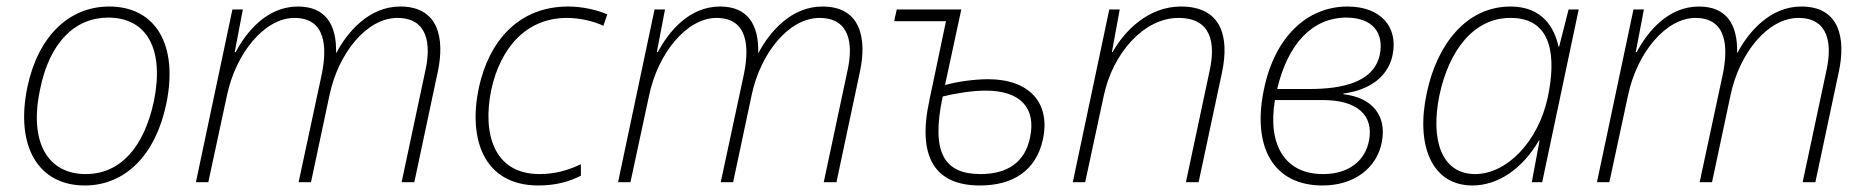

<svg xmlns="http://www.w3.org/2000/svg" viewBox="-20 -559 5724 589"><path d="M240 10C363 10 457 -82 490 -240C528 -422 457 -539 315 -539C192 -539 97 -448 64 -292C26 -108 99 10 240 10ZM243 -25C127 -25 68 -122 103 -285C132 -429 210 -505 312 -505C430 -505 485 -409 452 -248C421 -104 347 -25 243 -25Z M581 0H619L676 -265C703 -396 792 -504 883 -504C980 -504 984 -414 967 -331L896 0H934L991 -268C1018 -396 1105 -504 1199 -504C1292 -504 1303 -424 1285 -343L1212 0H1251L1323 -339C1345 -442 1325 -539 1208 -539C1112 -539 1046 -461 1012 -397H1011C1013 -483 979 -539 894 -539C798 -539 735 -460 703 -399H700L725 -530H693Z M1632 10C1687 10 1729 -3 1762 -20V-55C1721 -36 1682 -25 1635 -25C1493 -25 1460 -152 1487 -283C1515 -413 1595 -504 1719 -504C1759 -504 1801 -494 1831 -480L1843 -515C1808 -530 1763 -539 1723 -539C1571 -539 1480 -433 1449 -290C1416 -135 1462 10 1632 10Z M1876 0H1914L1971 -265C1998 -396 2087 -504 2178 -504C2275 -504 2279 -414 2262 -331L2191 0H2229L2286 -268C2313 -396 2400 -504 2494 -504C2587 -504 2598 -424 2580 -343L2507 0H2546L2618 -339C2640 -442 2620 -539 2503 -539C2407 -539 2341 -461 2307 -397H2306C2308 -483 2274 -539 2189 -539C2093 -539 2030 -460 1998 -399H1995L2020 -530H1988Z M2986 10C3088 10 3158 -36 3179 -130C3204 -243 3138 -316 3011 -316C2968 -316 2913 -308 2879 -298L2929 -530H2731L2723 -494H2882L2831 -251C2793 -76 2849 10 2986 10ZM3004 -281C3110 -281 3159 -228 3140 -138C3125 -61 3070 -25 2988 -25C2877 -25 2835 -90 2872 -263C2908 -272 2961 -281 3004 -281Z M3271 0H3309L3366 -265C3393 -394 3488 -504 3595 -504C3697 -504 3709 -426 3691 -343L3618 0H3657L3729 -338C3752 -448 3726 -539 3603 -539C3503 -539 3430 -465 3393 -399H3391L3415 -530H3383Z M4037 10C4135 10 4204 -44 4219 -123C4235 -205 4189 -260 4101 -270V-272C4183 -283 4238 -324 4252 -390C4270 -477 4215 -539 4114 -539C3987 -539 3889 -442 3857 -283C3821 -108 3886 10 4037 10ZM4110 -505C4191 -505 4226 -458 4213 -392C4195 -306 4097 -286 3998 -286H3898C3931 -426 4007 -505 4110 -505ZM4040 -25C3923 -24 3868 -113 3891 -252H4039C4143 -252 4194 -206 4180 -129C4168 -63 4114 -25 4040 -25Z M4497 10C4576 10 4651 -42 4701 -128H4703L4679 0H4711L4823 -530H4792L4763 -416H4761C4749 -473 4712 -539 4614 -539C4478 -539 4388 -422 4357 -274C4322 -112 4373 10 4497 10ZM4505 -25C4403 -25 4367 -129 4396 -268C4425 -403 4500 -504 4613 -504C4744 -505 4754 -382 4728 -260C4699 -125 4603 -25 4505 -25Z M4879 0H4917L4974 -265C5001 -396 5090 -504 5181 -504C5278 -504 5282 -414 5265 -331L5194 0H5232L5289 -268C5316 -396 5403 -504 5497 -504C5590 -504 5601 -424 5583 -343L5510 0H5549L5621 -339C5643 -442 5623 -539 5506 -539C5410 -539 5344 -461 5310 -397H5309C5311 -483 5277 -539 5192 -539C5096 -539 5033 -460 5001 -399H4998L5023 -530H4991Z"/></svg>

Font: Noto Sans ExtraLight
Style: Italic
Weight: 200
Italic angle: -12°
Designer: Monotype Design Team
Foundry: Monotype Imaging Inc.
Version: Version 2.013